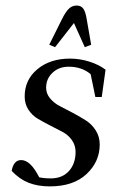

<svg xmlns="http://www.w3.org/2000/svg" viewBox="-20 -663 429 691"><path d="M22 -47.9Q28.8 -86.9 56.2 -86.9Q89.8 -86.9 121.1 -24.9Q138.2 -21 163.1 -21Q204.1 -21 228 -47.4Q252 -73.7 252 -116.2Q252 -140.6 238.3 -159.4Q224.6 -178.2 204.3 -188.7Q184.1 -199.2 160.4 -211.4Q136.7 -223.6 116.5 -235.4Q96.2 -247.1 82.5 -267.8Q68.8 -288.6 68.8 -315.9Q68.8 -376 114.7 -414.1Q160.6 -452.1 231.9 -452.1Q267.1 -452.1 301.8 -441.2Q336.4 -430.2 359.9 -412.1L346.2 -314H323.2L306.2 -396Q274.9 -422.9 227.1 -422.9Q191.9 -422.9 168.9 -401.1Q146 -379.4 146 -347.2Q146 -326.2 160.4 -308.8Q174.8 -291.5 196 -280.8Q217.3 -270 242.4 -256.6Q267.6 -243.2 288.8 -229.7Q310.1 -216.3 324.5 -193.8Q338.9 -171.4 338.9 -143.1Q338.9 -81.1 291.5 -36.6Q244.1 7.8 159.2 7.8Q116.2 7.8 83.3 -5.1Q50.3 -18.1 22 -47.9ZM157.2 -502 203.1 -594.2Q216.8 -621.6 228.5 -632.3Q240.2 -643.1 255.9 -643.1Q271.5 -643.1 279.5 -632.3Q287.6 -621.6 292 -594.2L308.1 -502L285.2 -493.2L246.1 -580.1L178.2 -493.2Z"/></svg>

Font: Dihjauti S
Style: Bold Italic
Weight: 700
Italic angle: -9°
Designer: T. Christopher White
Version: Version 3.0.0